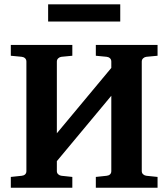

<svg xmlns="http://www.w3.org/2000/svg" viewBox="-20 -882 790 902"><path d="M720.2 0H430.2V-50.8L481 -56.2Q490.7 -57.1 496.8 -62.7Q502.9 -68.4 502.9 -78.1V-432.1L247.1 -125V-78.1Q247.1 -68.8 253.7 -63Q260.3 -57.1 269 -56.2L319.8 -50.8V0H30.8V-50.8L82 -56.2Q91.8 -57.1 97.9 -62.7Q104 -68.4 104 -78.1V-592.8Q104 -602.5 97.7 -608.4Q91.3 -614.3 82 -615.2L30.8 -620.1V-670.9H319.8V-620.1L269 -615.2Q260.3 -614.3 253.7 -608.2Q247.1 -602.1 247.1 -592.8V-255.9L502.9 -563V-592.8Q502.9 -602.5 496.6 -608.4Q490.2 -614.3 481 -615.2L430.2 -620.1V-670.9H720.2V-620.1L668 -615.2Q659.2 -614.3 652.6 -608.2Q646 -602.1 646 -592.8V-78.1Q646 -68.8 652.6 -63Q659.2 -57.1 668 -56.2L720.2 -50.8ZM544.9 -780.8H206.1V-861.8H544.9Z"/></svg>

Font: Veleka
Style: Bold
Weight: 700
Designer: Stefan Peev, Context Ltd, 2016; SIL International, 1997-2014.
Foundry: Stefan Peev, Context Ltd, 2016
Version: Version 1.000